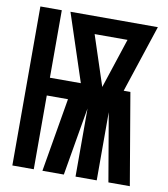

<svg xmlns="http://www.w3.org/2000/svg" viewBox="-82 -805 765 874"><g transform="rotate(10 300.0 -367.5)"><path d="M34 0V-735H133V-423H276L173 -735H577L474 -423H505L577 0H478L424 -315V0H326V-315L308 -211L272 0H173L231 -341H133V0ZM375 -423 451 -654H299Z"/></g></svg>

Font: Iosevka SS04 Heavy Extended
Style: Regular
Weight: 900
Width: 7
Monospace: yes
Designer: Belleve Invis
Foundry: Belleve Invis
Version: Version 19.0.0; ttfautohint (v1.8.4)